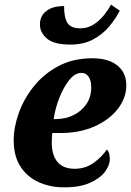

<svg xmlns="http://www.w3.org/2000/svg" viewBox="-20 -797 564 827"><path d="M256 10Q197 10 147.5 -12Q98 -34 68.5 -79Q39 -124 39 -193Q39 -249 61 -310.5Q83 -372 126 -425.5Q169 -479 232 -512.5Q295 -546 378 -546Q447 -546 485.5 -515Q524 -484 524 -429Q524 -375 487.5 -328Q451 -281 387 -252.5Q323 -224 241 -224H205Q204 -214 203.5 -203.5Q203 -193 203 -183Q203 -129 227.5 -99.5Q252 -70 302 -70Q348 -70 384 -96Q420 -122 440 -153Q453 -141 453 -112Q453 -85 432 -57Q411 -29 367.5 -9.5Q324 10 256 10ZM219 -284Q262 -284 296.5 -301Q331 -318 352 -348.5Q373 -379 373 -421Q373 -449 362 -466Q351 -483 331 -483Q303 -483 278.5 -452.5Q254 -422 236 -376.5Q218 -331 211 -284ZM283 -605Q212 -605 182 -631Q152 -657 152 -691Q152 -729 180 -750Q208 -771 256 -771Q256 -720 271 -697.5Q286 -675 326 -675Q358 -675 384 -692Q410 -709 428.5 -732.5Q447 -756 458 -777L496 -751Q478 -716 450 -682.5Q422 -649 381 -627Q340 -605 283 -605Z"/></svg>

Font: Noto Serif SemiCondensed ExtraBold
Style: Italic
Weight: 800
Width: 4
Italic angle: -12°
Designer: Monotype Design Team
Foundry: Monotype Imaging Inc.
Version: Version 2.014; ttfautohint (v1.8.4.7-5d5b)